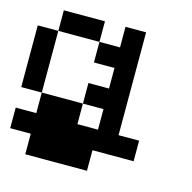

<svg xmlns="http://www.w3.org/2000/svg" viewBox="-112 -668 1002 1002"><g transform="rotate(15 389.0 -167.0)"><path d="M111.1 -111.1H0V-444.4H111.1ZM333.3 -111.1V-222.2H444.4V-333.3H333.3V-444.4H444.4V-555.6H555.6V0H666.7V111.1H444.4V222.2H111.1V111.1H0V0H111.1V-111.1ZM333.3 -111.1V0H444.4V-111.1ZM333.3 -444.4H111.1V-555.6H333.3Z"/></g></svg>

Font: Pixeloid Sans
Style: Regular
Weight: 400
Designer: GGBotNet
Foundry: GGBotNet
Version: 0.5